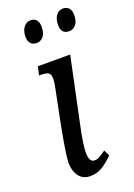

<svg xmlns="http://www.w3.org/2000/svg" viewBox="-145 -798 602 865"><g transform="rotate(-20 156.0 -366.0)"><path d="M60 -79Q60 -115 86 -251L121 -425Q125 -444 125 -460Q125 -482 114.5 -488.5Q104 -495 81 -495H70L79 -536H234L168 -223Q149 -135 149 -96Q149 -50 175 -50Q187 -50 199.5 -57Q212 -64 230 -77L244 -49Q217 -22 191.5 -6Q166 10 132 10Q98 10 79 -15.5Q60 -41 60 -79ZM72 -680Q72 -707 85 -724.5Q98 -742 119 -742Q136 -742 146 -731Q156 -720 156 -698Q156 -666 142.5 -651Q129 -636 111 -636Q93 -636 82.5 -647Q72 -658 72 -680ZM228 -680Q228 -707 240.5 -724.5Q253 -742 274 -742Q291 -742 301.5 -731Q312 -720 312 -698Q312 -666 298.5 -651Q285 -636 266 -636Q228 -636 228 -680Z"/></g></svg>

Font: Noto Serif Cond
Style: Italic
Weight: 400
Width: 3
Italic angle: -12°
Designer: Monotype Design Team
Foundry: Monotype Imaging Inc.
Version: Version 1.001